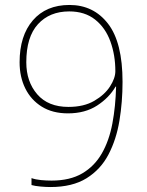

<svg xmlns="http://www.w3.org/2000/svg" viewBox="-20 -744 591 774"><path d="M183 10Q166 10 143.5 8Q121 6 107 2V-26Q124 -20 145.5 -18Q167 -16 188 -16Q262 -16 311.5 -45Q361 -74 390.5 -125.5Q420 -177 433 -246Q446 -315 448 -395H446Q420 -350 371.5 -318.5Q323 -287 254 -287Q192 -287 148.5 -314Q105 -341 82 -387.5Q59 -434 59 -493Q59 -600 112.5 -662Q166 -724 260 -724Q357 -724 415.5 -648.5Q474 -573 474 -414Q474 -333 461.5 -257.5Q449 -182 417.5 -121.5Q386 -61 329 -25.5Q272 10 183 10ZM256 -313Q318 -313 360 -337.5Q402 -362 423.5 -395.5Q445 -429 445 -457Q445 -522 425 -577Q405 -632 363.5 -665Q322 -698 259 -698Q180 -698 133 -646.5Q86 -595 86 -493Q86 -415 130 -364Q174 -313 256 -313Z"/></svg>

Font: Noto Sans Bengali UI Thin
Style: Regular
Weight: 100
Designer: Jelle Bosma - Monotype Design Team
Foundry: Monotype Imaging Inc.
Version: Version 2.003; ttfautohint (v1.8.4.7-5d5b)